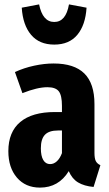

<svg xmlns="http://www.w3.org/2000/svg" viewBox="-20 -837 497 874"><path d="M437 -85 406 14Q363 10 335.5 -6.5Q308 -23 293 -58Q247 17 162 17Q96 17 57 -28.5Q18 -74 18 -149Q18 -236 72 -281.5Q126 -327 230 -327H262V-355Q262 -403 247.5 -421.5Q233 -440 196 -440Q150 -440 82 -413L48 -509Q89 -528 135.5 -538Q182 -548 224 -548Q318 -548 364 -502.5Q410 -457 410 -363V-141Q410 -116 416 -104Q422 -92 437 -85ZM262 -140V-243H244Q203 -243 184.5 -223.5Q166 -204 166 -162Q166 -127 177 -108.5Q188 -90 208 -90Q225 -90 239 -103Q253 -116 262 -140ZM79 -802 158 -817Q174 -737 227 -737Q280 -737 294 -817L374 -802Q369 -723 332 -678.5Q295 -634 227 -634Q159 -634 121.5 -678.5Q84 -723 79 -802Z"/></svg>

Font: Fira Sans Extra Condensed
Style: Bold
Weight: 700
Width: 1
Designer: Carrois Corporate & Edenspiekermann AG
Foundry: Carrois Corporate GbR & Edenspiekermann AG
Version: Version 4.203